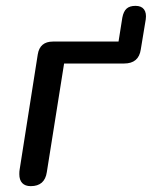

<svg xmlns="http://www.w3.org/2000/svg" viewBox="-20 -629 519 656"><path d="M46 -34Q46 -44 47 -49L109 -443Q116 -487 161 -487H385L398 -569Q402 -590 412.5 -599.5Q423 -609 443 -609Q463 -609 472 -597Q481 -585 478 -563L461 -460Q454 -412 404 -412H199L140 -41Q133 7 85 7Q66 7 56 -3.5Q46 -14 46 -34Z"/></svg>

Font: SN Pro
Style: Italic
Weight: 400
Italic angle: -9°
Designer: Tobias Whetton
Foundry: Supernotes
Version: Version 1.003